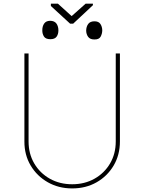

<svg xmlns="http://www.w3.org/2000/svg" viewBox="-20 -1020 790 1051"><path d="M613.6 -727.3H636.4V-245.7Q636.4 -171.9 602.1 -113.8Q567.8 -55.8 508.9 -22.2Q449.9 11.4 375 11.4Q300.8 11.4 241.5 -22.4Q182.2 -56.1 147.7 -114.2Q113.3 -172.2 113.6 -245.7V-727.3H136.4V-245.7Q136.4 -178.3 167.4 -125.4Q198.5 -72.4 252.5 -41.9Q306.5 -11.4 375 -11.4Q443.5 -11.4 497.5 -41.9Q551.5 -72.4 582.6 -125.4Q613.6 -178.3 613.6 -245.7ZM296.9 -1000 372.2 -931.8 448.9 -1000H488.6V-991.5L380.7 -890.6H363.6L258.5 -987.2V-1000ZM211.6 -853.7Q211.3 -875.7 221.6 -890.8Q231.9 -905.9 254.3 -906.2Q278.4 -905.9 289.1 -890.8Q299.7 -875.7 299.7 -853.7Q299.7 -833.1 289.8 -819.2Q279.8 -805.4 255.7 -805.4Q229.8 -805.4 220.5 -820.3Q211.3 -835.2 211.6 -853.7ZM451.7 -852.3Q452.1 -873.9 462.7 -888.7Q473.4 -903.4 497.2 -903.4Q520.2 -903.4 529.8 -888.5Q539.4 -873.6 539.8 -853.7Q539.4 -835.2 530.9 -819.4Q522.4 -803.6 497.2 -804Q473.4 -803.6 462.7 -818Q452.1 -832.4 451.7 -852.3Z"/></svg>

Font: Inter Thin BETA
Style: Regular
Weight: 100
Designer: Rasmus Andersson
Foundry: rsms
Version: Version 3.011;git-f93a4a705